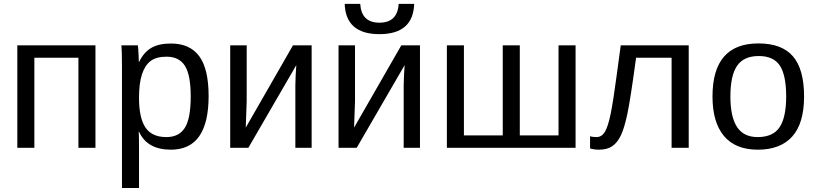

<svg xmlns="http://www.w3.org/2000/svg" viewBox="-20 -762 4208 990"><path d="M472.2 -528.3V0H384.3V-464.4H157.2V0H69.3V-528.3Z M1055.7 -266.6Q1055.7 9.8 861.3 9.8Q739.3 9.8 697.3 -82H694.8Q696.8 -78.1 696.8 1V207.5H608.9V-420.4Q608.9 -502 606 -528.3H690.9Q691.4 -526.4 692.4 -514.4Q693.4 -502.4 694.6 -477.5Q695.8 -452.6 695.8 -443.4H697.8Q721.2 -492.2 759.8 -514.9Q798.3 -537.6 861.3 -537.6Q959 -537.6 1007.3 -472.2Q1055.7 -406.7 1055.7 -266.6ZM963.4 -264.6Q963.4 -375 933.6 -422.4Q903.8 -469.7 838.9 -469.7Q786.6 -469.7 757.1 -447.8Q727.5 -425.8 712.2 -379.2Q696.8 -332.5 696.8 -257.8Q696.8 -153.8 730 -104.5Q763.2 -55.2 837.9 -55.2Q903.3 -55.2 933.3 -103.3Q963.4 -151.4 963.4 -264.6Z M1252 -528.3V-239.3L1247.1 -104L1490.7 -528.3H1586.9V0H1502.9V-322.3Q1502.9 -339.8 1504.6 -375.5Q1506.3 -411.1 1507.8 -426.3L1260.7 0H1167V-528.3Z M1810.5 -528.3V-239.3L1805.7 -104L2049.3 -528.3H2145.5V0H2061.5V-322.3Q2061.5 -339.8 2063.2 -375.5Q2064.9 -411.1 2066.4 -426.3L1819.3 0H1725.6V-528.3ZM1936.5 -585.9Q1762.7 -585.9 1757.3 -742.2H1837.4Q1843.3 -645 1936.5 -645Q2029.8 -645 2035.6 -742.2H2115.7Q2110.4 -585.9 1936.5 -585.9Z M2284.2 0V-528.3H2372.1V-64H2572.3V-528.3H2660.2V-64H2859.9V-528.3H2947.8V0Z M3442.9 0V-464.4H3259.8Q3231 -251.5 3215.3 -177Q3199.7 -102.5 3181.6 -64.5Q3163.6 -26.4 3137 -8.3Q3110.4 9.8 3068.4 9.8Q3043.9 9.8 3022.5 3.4V-59.6Q3034.7 -55.2 3055.7 -55.2Q3082.5 -55.2 3098.9 -82Q3115.2 -108.9 3128.7 -174.8Q3142.1 -240.7 3159.2 -369.6L3180.7 -528.3H3531.2V0Z M4126 -264.6Q4126 -126 4064.9 -58.1Q4003.9 9.8 3887.7 9.8Q3772 9.8 3712.9 -60.8Q3653.8 -131.3 3653.8 -264.6Q3653.8 -538.1 3890.6 -538.1Q4011.7 -538.1 4068.8 -471.4Q4126 -404.8 4126 -264.6ZM4033.7 -264.6Q4033.7 -374 4001.2 -423.6Q3968.8 -473.1 3892.1 -473.1Q3814.9 -473.1 3780.5 -422.6Q3746.1 -372.1 3746.1 -264.6Q3746.1 -160.2 3780 -107.7Q3814 -55.2 3886.7 -55.2Q3965.8 -55.2 3999.8 -106Q4033.7 -156.7 4033.7 -264.6Z"/></svg>

Font: Arial
Style: Regular
Weight: 400
Designer: Steve Matteson
Foundry: Ascender Corporation
Version: Version 2.00.3